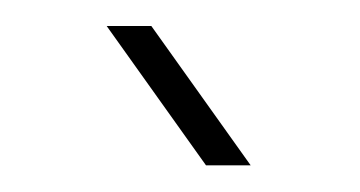

<svg xmlns="http://www.w3.org/2000/svg" viewBox="-20 -764 270 144"><path d="M134.5 -640 60 -744.5H93.5L168 -640Z"/></svg>

Font: Big Shoulders Thin
Style: Regular
Weight: 100
Version: Version 2.002